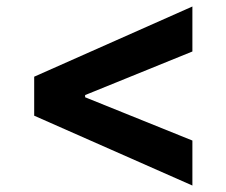

<svg xmlns="http://www.w3.org/2000/svg" viewBox="-20 -577 693 588"><path d="M84.7 -342.1 569.2 -557.1V-419.3L236.1 -284L240.7 -290.9V-274L236.1 -281L569.2 -146.6V-8.8L84.7 -222.7Z"/></svg>

Font: Pretendard JP Variable
Style: Regular
Weight: 400
Designer: Base glyphs from Inter by Rasmus Andersson; Hangul glyphs from Noto Sans CJK(Source Han Sans) by Jang Soo-young and Kang
Foundry: Kil Hyung-jin
Version: Version 1.307;Glyphs 3.2 (3192)